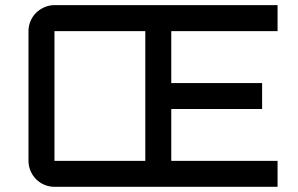

<svg xmlns="http://www.w3.org/2000/svg" viewBox="-20 -720 1150 740"><path d="M89.8 -600.1Q89.8 -620.6 97.7 -638.9Q105.5 -657.2 119.1 -670.7Q132.8 -684.1 151.1 -692.1Q169.4 -700.2 189.9 -700.2H1049.8V-600.1H640.1V-399.9H990.2V-299.8H640.1V-100.1H1049.8V0H189.9Q169.4 0 151.1 -7.8Q132.8 -15.6 119.1 -29.3Q105.5 -43 97.7 -61.3Q89.8 -79.6 89.8 -100.1ZM189.9 -600.1V-100.1H540V-600.1Z"/></svg>

Font: Aldrich [RUS by Daymarius]
Style: Regular
Weight: 400
Designer: Matthew Desmond
Foundry: Matthew Desmond
Version: Version 1.002 August 24, 2018